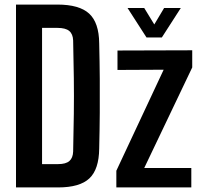

<svg xmlns="http://www.w3.org/2000/svg" viewBox="-20 -820 885 840"><path d="M50 0V-800H231Q327 -800 370 -760.5Q413 -721 414 -631Q416 -549 416.5 -474.5Q417 -400 416.5 -326Q416 -252 414 -170Q413 -79 371 -39.5Q329 0 234 0ZM164 -102H234Q268 -102 283.5 -115.5Q299 -129 300 -157Q302 -244 303 -322Q304 -400 303 -478Q302 -556 300 -643Q299 -671 283 -684.5Q267 -698 231 -698H164ZM489 0V-73L696 -515L494 -514V-599L821 -600V-525L611 -85H817V0ZM538 -785H611L655 -713L698 -785H771L688 -656H621Z"/></svg>

Font: Big Shoulders Text
Style: Bold
Weight: 700
Designer: Patric King
Foundry: XO Type Co
Version: Version 1.000; ttfautohint (v1.8.2)